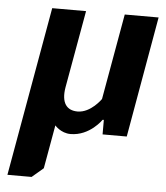

<svg xmlns="http://www.w3.org/2000/svg" viewBox="-51 -546 682 791"><g transform="rotate(5 290.0 -150.0)"><path d="M9 200H109L156 160L188 -20C188 -20 213 10 253 10C333 10 380 -60 380 -60H385V0H485L573 -500H433L370 -145C370 -145 329 -85 274 -85C229 -85 205 -115 216 -180L273 -500H133Z"/></g></svg>

Font: Scada
Style: Bold Italic
Weight: 700
Designer: Jovanny Lemonad
Foundry: Jovanny Lemonad
Version: Version 3.005